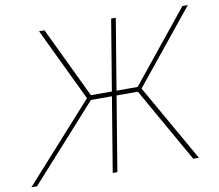

<svg xmlns="http://www.w3.org/2000/svg" viewBox="-96 -823 1046 917"><g transform="rotate(-10 427.5 -364.0)"><path d="M521.5 -727.5 400.9 0H378.4L499 -727.5ZM-16.1 0 319.3 -373 149.4 -727.5H175.8L340.3 -383.8H566.9L844.7 -727.5H871.1L584 -373L796.4 0H769L564 -361.3H336.4L11.2 0Z"/></g></svg>

Font: Inter 17pt Thin
Style: Italic
Weight: 250
Italic angle: -9.3988°
Version: Version 4.001;git-66647c0bb